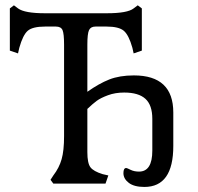

<svg xmlns="http://www.w3.org/2000/svg" viewBox="-20 -701 754 733"><path d="M641.6 -143.6V-271.5Q641.6 -413.1 491.2 -413.1Q436.5 -413.1 397 -397.5Q357.4 -381.8 313.5 -350.6V-530.3Q313.5 -572.3 319.8 -585.9Q326.2 -599.6 344.7 -599.6H386.7Q433.6 -599.6 452.6 -583.5Q471.7 -567.4 485.4 -518.6L490.2 -497.1L521.5 -507.8V-668.9L505.9 -680.7L490.2 -668.9Q466.8 -650.4 387.7 -650.4H151.4Q74.2 -650.4 48.8 -668.9L33.2 -680.7L17.6 -668.9V-507.8L48.8 -497.1L53.7 -518.6Q67.4 -567.4 85.9 -583.5Q104.5 -599.6 152.3 -599.6H193.4Q212.9 -599.6 218.8 -585.9Q224.6 -572.3 224.6 -530.3V-181.6Q224.6 -126 215.3 -93.3Q206.1 -60.5 183.6 -31.2L172.9 -14.6L183.6 0H382.8L393.6 -31.2L372.1 -36.1Q336.9 -46.9 325.2 -62.5Q313.5 -78.1 313.5 -120.1V-285.2Q334 -304.7 349.1 -315.9Q364.3 -327.1 392.1 -337.4Q419.9 -347.7 454.1 -347.7Q508.8 -347.7 535.2 -323.7Q561.5 -299.8 561.5 -247.1V-126Q561.5 -45.9 510.7 -45.9Q492.2 -45.9 478.5 -52.7Q464.8 -59.6 461.9 -59.6Q451.2 -59.6 451.2 -40Q451.2 -18.6 471.7 -2.9Q492.2 12.7 531.2 12.7Q641.6 12.7 641.6 -143.6Z"/></svg>

Font: Kurale
Style: Regular
Weight: 400
Version: 1.0; ttfautohint (v1.3)